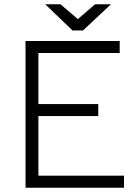

<svg xmlns="http://www.w3.org/2000/svg" viewBox="-20 -875 639 895"><path d="M99 -684H538V-628H159V-390H438V-334H159V-56H558V0H99ZM262 -855 343 -786 423 -855H497L367 -733H318L191 -855Z"/></svg>

Font: Bellota Text
Style: Regular
Weight: 400
Designer: Kemie Guaida
Foundry: Kemie Guaida
Version: Version 4.001